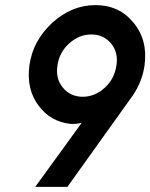

<svg xmlns="http://www.w3.org/2000/svg" viewBox="-20 -732 589 752"><path d="M304 -353Q256 -353 226 -389Q197 -424 205 -475Q212 -527 251 -562Q290 -597 338 -597Q385 -597 415 -562Q444 -527 436 -475Q428 -423 391 -389Q352 -353 304 -353ZM244 0 500 -358Q537 -412 546 -475Q560 -574 503 -643Q447 -712 354 -712Q261 -712 185 -643Q147 -608 124.5 -566.5Q102 -525 95 -475Q83 -381 132 -317Q178 -256 254 -247Q265 -246 276.5 -247Q288 -248 300 -251L118 0Z"/></svg>

Font: Unageo
Style: SemiBold-Italic
Weight: 600
Designer: Richard Sepsi
Foundry: Richard Sepsi
Version: Version 2.000